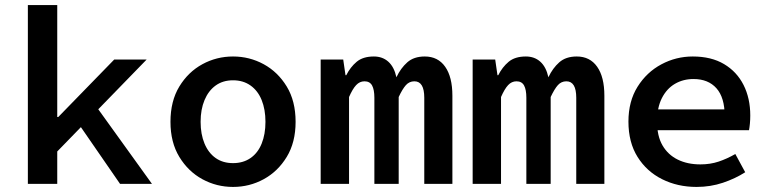

<svg xmlns="http://www.w3.org/2000/svg" viewBox="-20 -726 3040 758"><path d="M90 0V-706H206V-264H210L431 -491H559L206 -128V0ZM454 0 287 -242 354 -314 580 0Z M900 12Q835 12 779 -18.5Q723 -49 688 -106.5Q653 -164 653 -245Q653 -327 688 -384.5Q723 -442 779 -472.5Q835 -503 900 -503Q965 -503 1021 -472.5Q1077 -442 1112 -384.5Q1147 -327 1147 -245Q1147 -164 1112 -106.5Q1077 -49 1021 -18.5Q965 12 900 12ZM900 -82Q940 -82 969 -102Q998 -122 1013 -159Q1028 -196 1028 -245Q1028 -294 1013 -331Q998 -368 969 -388.5Q940 -409 900 -409Q860 -409 831.5 -388.5Q803 -368 787.5 -331Q772 -294 772 -245Q772 -196 787.5 -159Q803 -122 831.5 -102Q860 -82 900 -82Z M1246 0V-491H1335L1344 -429H1347Q1363 -461 1388 -482Q1413 -503 1456 -503Q1490 -503 1513 -482.5Q1536 -462 1545 -421Q1562 -457 1588 -480Q1614 -503 1657 -503Q1709 -503 1737.5 -462.5Q1766 -422 1766 -348V0H1655V-340Q1655 -405 1616 -405Q1596 -405 1582.5 -390Q1569 -375 1554 -343V0H1458V-340Q1458 -372 1449 -388.5Q1440 -405 1419 -405Q1400 -405 1386 -390Q1372 -375 1358 -343V0Z M1846 0V-491H1935L1944 -429H1947Q1963 -461 1988 -482Q2013 -503 2056 -503Q2090 -503 2113 -482.5Q2136 -462 2145 -421Q2162 -457 2188 -480Q2214 -503 2257 -503Q2309 -503 2337.5 -462.5Q2366 -422 2366 -348V0H2255V-340Q2255 -405 2216 -405Q2196 -405 2182.5 -390Q2169 -375 2154 -343V0H2058V-340Q2058 -372 2049 -388.5Q2040 -405 2019 -405Q2000 -405 1986 -390Q1972 -375 1958 -343V0Z M2730 12Q2655 12 2594 -18.5Q2533 -49 2497 -106.5Q2461 -164 2461 -246Q2461 -326 2497 -383.5Q2533 -441 2591 -472Q2649 -503 2715 -503Q2788 -503 2838.5 -473Q2889 -443 2915.5 -390.5Q2942 -338 2942 -270Q2942 -253 2940.5 -237.5Q2939 -222 2937 -212H2544V-294H2863L2841 -268Q2841 -341 2808.5 -377.5Q2776 -414 2718 -414Q2677 -414 2644.5 -395Q2612 -376 2593 -338.5Q2574 -301 2574 -246Q2574 -189 2595.5 -152Q2617 -115 2655.5 -96Q2694 -77 2745 -77Q2784 -77 2817 -88Q2850 -99 2883 -118L2922 -46Q2883 -21 2834 -4.5Q2785 12 2730 12Z"/></svg>

Font: Source Code Pro SemiBold
Style: Regular
Weight: 600
Monospace: yes
Designer: Paul D. Hunt, Teo Tuominen
Foundry: Adobe Systems Incorporated
Version: Version 1.018;hotconv 1.0.116;makeotfexe 2.5.65601